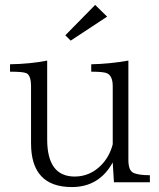

<svg xmlns="http://www.w3.org/2000/svg" viewBox="-20 -755 649 785"><path d="M445.8 -9.8 440.9 -90.8Q385.3 9.8 273.9 9.8Q106.9 9.8 106.9 -168.9V-401.4Q106.9 -448.2 86.9 -456.1Q73.2 -461.9 21 -461.9V-492.2Q105.5 -493.7 172.9 -507.3V-185.1Q172.9 -33.2 285.2 -33.2Q347.2 -33.2 393.1 -79.1Q427.2 -113.3 440.9 -165V-402.3Q440.9 -444.3 418 -455.1Q405.3 -461.9 353 -461.9V-492.2Q428.7 -493.7 504.9 -507.3V-101.1Q504.9 -58.1 524.9 -48.8Q544.9 -38.6 592.8 -38.6V-9.8ZM369.1 -734.9 418 -687 269 -588.9 247.1 -610.8Z"/></svg>

Font: I.Ming
Style: Regular
Weight: 400
Designer: Ichiten Fonts Project
Version: Version 5.10 Mar 24, 2018